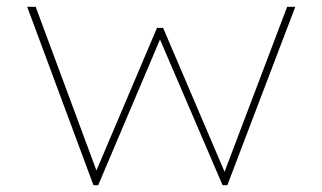

<svg xmlns="http://www.w3.org/2000/svg" viewBox="-20 -545 949 565"><path d="M255 0 60 -525H85L268 -32H259L442 -463H460L644 -32H638L825 -525H849L649 0H635L446 -440L456 -441L269 0Z"/></svg>

Font: Lexend Peta Thin
Style: Regular
Weight: 250
Version: Version 1.007